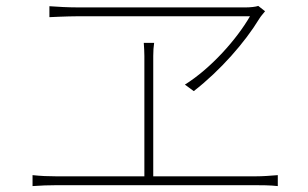

<svg xmlns="http://www.w3.org/2000/svg" viewBox="-20 -685 1040 649"><path d="M876 -647 853 -665C845 -662 826 -660 812 -660C725 -660 306 -660 242 -660C208 -660 176 -662 147 -664V-627C147 -627 208 -630 242 -630C305 -630 737 -630 825 -630C780 -552 693 -454 605 -399L635 -377C725 -447 808 -542 856 -621C862 -631 869 -638 876 -647ZM90 -93V-56C119 -58 144 -59 170 -59H844C861 -59 893 -59 919 -56V-93C893 -91 870 -89 844 -89H498V-496C498 -514 499 -525 501 -540H466C467 -525 468 -510 468 -496V-89H170C144 -89 118 -90 90 -93Z"/></svg>

Font: Noto Sans CJK HK Thin
Style: Regular
Weight: 100
Designer: Ryoko NISHIZUKA 西塚涼子 (kana, bopomofo & ideographs); Paul D. Hunt (Latin, Greek & Cyrillic); Sandoll Communications 산돌커뮤니
Foundry: Adobe
Version: Version 2.004;hotconv 1.0.118;makeotfexe 2.5.65603